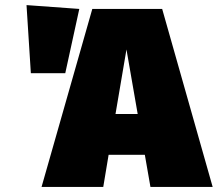

<svg xmlns="http://www.w3.org/2000/svg" viewBox="-20 -733 854 753"><path d="M291 -698 84 -713 101 -446H236ZM570 0H814L616 -698H342L143 0H385L406 -126H548ZM433 -286 476 -539 520 -286Z"/></svg>

Font: Fira Sans Ultra
Style: Regular
Weight: 950
Designer: Carrois Corporate & Edenspiekermann AG
Foundry: Carrois Corporate GbR & Edenspiekermann AG
Version: Version 4.203;PS 004.203;hotconv 1.0.88;makeotf.lib2.5.64775